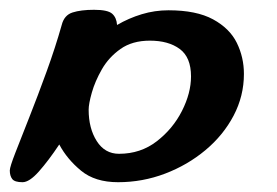

<svg xmlns="http://www.w3.org/2000/svg" viewBox="-20 -372 565 392"><path d="M26 0Q10 0 5 -6.5Q0 -13 0 -24Q0 -31 11.5 -60.5Q23 -90 40 -133Q57 -176 75 -225.5Q93 -275 106 -321Q111 -341 128 -346.5Q145 -352 172 -352Q200 -352 209 -344Q218 -336 219 -321Q243 -335 269.5 -343Q296 -351 324 -351Q381 -351 415 -332.5Q449 -314 463.5 -284.5Q478 -255 478 -221Q478 -176 457 -136Q436 -96 399.5 -65.5Q363 -35 317 -17.5Q271 0 221 0Q174 0 145.5 -23.5Q117 -47 101 -77Q79 -44 59.5 -22Q40 0 26 0ZM223 -58Q267 -58 300 -83.5Q333 -109 351.5 -145.5Q370 -182 370 -216Q370 -255 347 -272Q324 -289 286 -289Q250 -289 226 -272Q202 -255 188 -230.5Q174 -206 167.5 -183Q161 -160 161 -148Q161 -110 177.5 -84Q194 -58 223 -58Z"/></svg>

Font: Solitreo
Style: Regular
Weight: 400
Designer: Nathan Gross, Bryan Kirschen, Binghamton University
Foundry: Eli Heuer
Version: Version 1.100; ttfautohint (v1.8.4.7-5d5b)